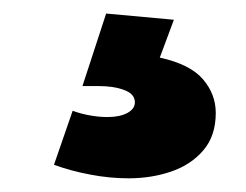

<svg xmlns="http://www.w3.org/2000/svg" viewBox="-20 -29 361 282"><path d="M135.9 -9.1 235.4 0 214.7 55.6Q259.3 65.4 278.1 87.4Q296.9 109.3 296.9 136.9Q296.9 170.4 278.8 191.6Q260.7 212.9 231.6 222.9Q202.4 232.9 168.9 232.9Q141 232.9 112.4 227.4Q83.7 222 59.3 213L86.7 133.7Q98.6 138.1 112 140.5Q125.4 142.9 137.7 142.9Q156 142.9 167.1 136.9Q178.1 130.9 178.1 121.3Q178.1 109.1 162.7 103.3Q147.3 97.4 124.6 97.4Q119.7 97.4 112.4 97.4Q105.1 97.4 101.1 97.4Z"/></svg>

Font: Alexandria
Style: Regular
Weight: 400
Designer: Mohamed Gaber
Foundry: Kief Type Foundry
Version: Version 5.100